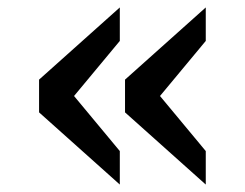

<svg xmlns="http://www.w3.org/2000/svg" viewBox="-20 -588 658 516"><path d="M302 -92 85 -286V-374L302 -568V-478L179 -330L302 -182ZM533 -92 316 -286V-374L533 -568V-478L410 -330L533 -182Z"/></svg>

Font: Hermit Light
Style: Regular
Weight: 300
Designer: Pablo Caro
Version: Version 2.000;PS 002.000;hotconv 1.0.88;makeotf.lib2.5.64775